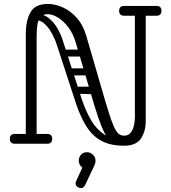

<svg xmlns="http://www.w3.org/2000/svg" viewBox="-20 -730 870 975"><path d="M610 10Q585 10 566 2.5Q547 -5 530 -25.5Q513 -46 496.5 -86Q480 -126 460 -192L364 -516Q351 -560 326.5 -592Q302 -624 274 -641Q246 -658 222 -658Q196 -658 184 -641Q172 -624 169 -598Q166 -572 166 -545V-28Q166 -16 159 -8Q152 0 138 0Q111 0 111 -26V-557Q111 -626 135 -668Q159 -710 223 -710Q260 -710 299 -692.5Q338 -675 370.5 -638.5Q403 -602 419 -545L515 -215Q538 -137 553 -100Q568 -63 581 -52Q594 -41 610 -41Q631 -41 643 -55.5Q655 -70 660 -92Q665 -114 665 -135V-669Q665 -695 692 -695Q720 -695 720 -671V-114Q720 -64 696 -27Q672 10 610 10ZM56 0Q30 0 30 -25Q30 -50 56 -50H219Q245 -50 245 -25Q245 0 219 0ZM611 -650Q585 -650 585 -675Q585 -700 611 -700H774Q800 -700 800 -675Q800 -650 774 -650ZM356 -272Q356 -290 374 -290H468Q484 -290 484 -270Q484 -251 469 -251L374 -254Q356 -254 356 -272ZM295 -461Q295 -478 312 -478H406Q424 -478 424 -462Q424 -443 407 -443H313Q295 -443 295 -461ZM327 -366Q327 -383 344 -383H438Q455 -383 455 -364Q455 -347 438 -347H344Q327 -347 327 -366ZM162 -660Q200 -660 226.5 -639Q253 -618 270.5 -588Q288 -558 297 -530L396 -224Q416 -165 443 -119Q470 -73 510 -47Q550 -21 606 -21L610 10Q542 10 496.5 -14Q451 -38 420.5 -85.5Q390 -133 367 -201L269 -501Q260 -530 244 -559.5Q228 -589 207 -608.5Q186 -628 162 -628ZM379 222Q364 216 364 201Q364 195 367 189L398 121Q380 108 380 85Q380 68 391.5 55.5Q403 43 421 43Q439 43 452 55.5Q465 68 465 85Q465 94 463 100Q461 106 459 111L412 210Q405 225 391 225Q385 225 379 222Z"/></svg>

Font: Agu Display Uzo
Style: Regular
Weight: 400
Designer: Oluwaseun Badejo
Version: Version 1.103